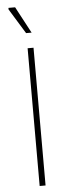

<svg xmlns="http://www.w3.org/2000/svg" viewBox="-61 -942 352 972"><g transform="rotate(-5 115.0 -456.0)"><path d="M100 0V-700H130V0ZM127 -777H99L21 -904V-912H55Z"/></g></svg>

Font: Fustat ExtraLight
Style: Regular
Weight: 250
Designer: Mohamed Gaber, Khaled Hosny, Laura Garcia Mut
Foundry: Kief Type Foundry, Alif Type Foundry, Hard Type Foundry
Version: Version 1.007